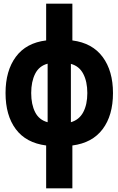

<svg xmlns="http://www.w3.org/2000/svg" viewBox="-20 -780 640 1040"><path d="M230 240V8Q121 -6 65.5 -80.5Q10 -155 10 -276Q10 -397 66 -472.5Q122 -548 230 -561V-760H372V-561Q480 -547 536 -471.5Q592 -396 592 -276Q592 -155 536 -80.5Q480 -6 372 8V240ZM149 -276Q149 -214 170.5 -172Q192 -130 238 -118V-435Q192 -423 170.5 -380.5Q149 -338 149 -276ZM453 -276Q453 -338 431 -380Q409 -422 364 -434V-118Q409 -131 431 -172.5Q453 -214 453 -276Z"/></svg>

Font: Noto Sans Mono Black
Style: Regular
Weight: 900
Designer: Monotype Design Team
Foundry: Monotype Imaging Inc.
Version: Version 2.014